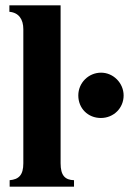

<svg xmlns="http://www.w3.org/2000/svg" viewBox="-20 -696 481 716"><path d="M441 -340C441 -386 403 -425 357 -425C310 -425 272 -387 272 -340C272 -292 308 -256 356 -256C404 -256 441 -293 441 -340ZM256 0V-24C223 -25 206 -41 206 -87V-676H15V-652C50 -649 67 -624 67 -587V-87C67 -43 50 -27 16 -24V0Z"/></svg>

Font: XITS Math
Style: Bold
Weight: 700
Designer: MicroPress Inc., with final additions and corrections provided by Coen Hoffman, Elsevier (retired)
Version: Version 1.105